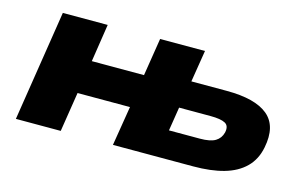

<svg xmlns="http://www.w3.org/2000/svg" viewBox="-69 -666 1316 835"><g transform="rotate(15 589.0 -249.0)"><path d="M46 0 124 -498H326L300 -328H535L562 -498H764L741 -355H900Q1029 -355 1086 -307.5Q1143 -260 1123 -160Q1112 -104 1076 -68.5Q1040 -33 982 -16.5Q924 0 844 0H483L512 -178H276L248 0ZM702 -124H841Q888 -124 910.5 -137.5Q933 -151 940 -178Q947 -209 927 -220Q907 -231 860 -231H719Z"/></g></svg>

Font: Nunito Sans 10pt Expanded Black
Style: Italic
Weight: 900
Width: 7
Italic angle: -9°
Designer: Vernon Adams
Foundry: Vernon Adams
Version: Version 3.101;gftools[0.9.27]